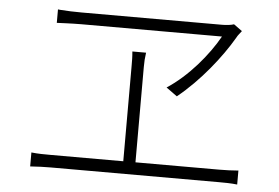

<svg xmlns="http://www.w3.org/2000/svg" viewBox="-47 -738 1094 753"><g transform="rotate(5 500.0 -361.5)"><path d="M858 -622C864 -634 871 -640 878 -650L845 -674C834 -670 815 -668 798 -668H246C216 -668 188 -669 161 -671L152 -672V-619C152 -619 213 -622 248 -622H802C760 -547 686 -458 603 -404L646 -373C733 -443 812 -543 858 -622ZM912 -104C886 -102 864 -101 836 -101H507V-476C507 -498 508 -512 511 -533H457C459 -513 459 -494 459 -476V-101H173C148 -101 124 -101 97 -104V-49C127 -51 151 -52 178 -52H840C858 -52 888 -52 912 -49V-104Z"/></g></svg>

Font: Glow Sans SC Normal Light
Style: Regular
Weight: 300
Designer: Ryoko NISHIZUKA (kana, bopomofo & ideographs); Paul D. Hunt (Latin, Greek & Cyrillic); Sandoll Communications, Soo-young
Version: Version 0.93